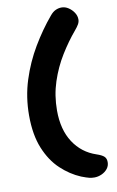

<svg xmlns="http://www.w3.org/2000/svg" viewBox="-113 -869 724 1191"><g transform="rotate(-10 249.5 -274.0)"><path d="M382 263Q366 263 350.5 259.5Q335 256 301 243Q234 215 176.5 161Q119 107 84 21.5Q49 -64 49 -186Q49 -302 82.5 -407Q116 -512 171 -604.5Q226 -697 290 -773Q307 -794 325.5 -802.5Q344 -811 363 -811Q386 -811 406.5 -797.5Q427 -784 440.5 -763.5Q454 -743 454 -720Q454 -705 446 -690.5Q438 -676 421 -656Q371 -597 326 -524Q281 -451 253 -366Q225 -281 225 -186Q225 -65 277 14.5Q329 94 419 124Q452 135 465.5 147.5Q479 160 479 183Q479 207 464.5 225Q450 243 427.5 253Q405 263 382 263Z"/></g></svg>

Font: Shantell Sans ExtraBold
Style: Regular
Weight: 800
Designer: Stephen Nixon, Anya Danilova, Shantell Martin
Foundry: Arrow Type
Version: Version 1.011;[c5ecc13dd]